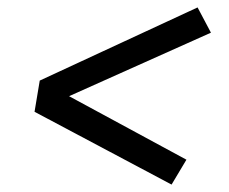

<svg xmlns="http://www.w3.org/2000/svg" viewBox="-20 -599 616 517"><path d="M442 -102 482 -169 166 -340 548 -511 512 -579 87 -382 73 -298Z"/></svg>

Font: Iosevka Sparkle
Style: Italic
Weight: 400
Italic angle: -9°
Designer: Belleve Invis
Foundry: Belleve Invis
Version: Version 4.5.0; ttfautohint (v1.8.3)